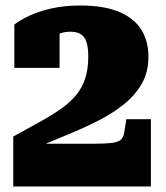

<svg xmlns="http://www.w3.org/2000/svg" viewBox="-20 -676 600 696"><path d="M320 -155H92Q87 -149 86 -144.5Q85 -140 89.5 -138Q94 -136 103 -137Q164 -163 224 -187.5Q284 -212 337 -239Q390 -266 430.5 -299Q471 -332 494.5 -373.5Q518 -415 518 -470Q518 -528 491.5 -569.5Q465 -611 410.5 -633.5Q356 -656 271 -656Q213 -656 167 -645.5Q121 -635 87.5 -619.5Q54 -604 32 -587V-430H196V-577Q182 -576 172.5 -569Q163 -562 157.5 -553.5Q152 -545 150.5 -537.5Q149 -530 153 -528Q160 -535 171.5 -542.5Q183 -550 199.5 -555.5Q216 -561 235 -561Q259 -561 273 -552Q287 -543 293.5 -523.5Q300 -504 300 -471Q300 -425 288.5 -390.5Q277 -356 254.5 -329.5Q232 -303 199 -280Q166 -257 123 -233.5Q80 -210 28 -181V0H527V-244H438L430 -194Q427 -176 416 -168Q405 -160 382 -157.5Q359 -155 320 -155Z"/></svg>

Font: Roboto Serif Black
Style: Regular
Weight: 900
Designer: Greg Gazdowicz
Foundry: Commercial Type
Version: Version 1.008